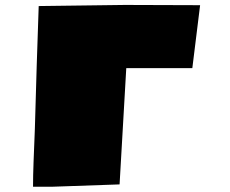

<svg xmlns="http://www.w3.org/2000/svg" viewBox="-20 -729 908 758"><path d="M110.4 8.3Q110.4 -35.6 112.5 -90.1Q114.7 -144.5 116.7 -196.3Q116.7 -201.7 117.2 -209.5Q117.7 -217.3 117.7 -222.7L125 -471.7L132.8 -705.1L473.1 -709.5L770 -708.5L739.3 -460H478.5L452.1 -1L183.6 8.3Z"/></svg>

Font: Seymour One
Style: Regular
Weight: 400
Designer: Vernon Adams
Foundry: Vernon Adams
Version: Version 1.100; ttfautohint (v1.8.4.7-5d5b);gftools[0.9.33]